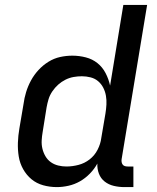

<svg xmlns="http://www.w3.org/2000/svg" viewBox="-20 -755 640 783"><path d="M212 8Q183 8 156 0.5Q129 -7 108.5 -24Q88 -41 74.5 -65Q61 -89 56.5 -116.5Q52 -144 53 -173Q54 -202 59 -231L76 -331Q79 -355 86.5 -379.5Q94 -404 106.5 -427Q119 -450 137 -469.5Q155 -489 177.5 -503Q200 -517 225 -522.5Q250 -528 275 -528Q303 -528 330 -521Q357 -514 377.5 -497.5Q398 -481 410.5 -457Q423 -433 429 -406L483 -735H580L476 -106Q475 -100 476 -94Q477 -88 480.5 -83.5Q484 -79 489.5 -77.5Q495 -76 501 -76H524V8H487Q465 8 444 3Q423 -2 407 -14.5Q391 -27 383.5 -46.5Q376 -66 377 -88Q365 -66 346.5 -47Q328 -28 306 -15.5Q284 -3 259.5 2.5Q235 8 212 8ZM251 -76Q275 -76 300 -82.5Q325 -89 345.5 -105Q366 -121 378 -144.5Q390 -168 393 -192L410 -292Q413 -310 414 -328.5Q415 -347 412 -364.5Q409 -382 401 -397.5Q393 -413 380 -424Q367 -435 349.5 -439.5Q332 -444 314 -444Q297 -444 280 -441Q263 -438 247 -430Q231 -422 217.5 -410Q204 -398 193.5 -382.5Q183 -367 178 -350.5Q173 -334 170 -317L154 -217Q151 -200 150 -182.5Q149 -165 153 -148.5Q157 -132 165.5 -117.5Q174 -103 187.5 -93.5Q201 -84 217.5 -80Q234 -76 251 -76Z"/></svg>

Font: Iosevka Medium Extended
Style: Italic
Weight: 500
Width: 7
Italic angle: -9°
Monospace: yes
Designer: Belleve Invis
Foundry: Belleve Invis
Version: Version 32.5.0; ttfautohint (v1.8.4)